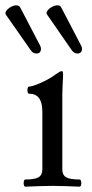

<svg xmlns="http://www.w3.org/2000/svg" viewBox="-51 -698 345 721"><path d="M45 3Q40 3 38.5 -3.5Q37 -10 38.5 -17Q40 -24 45 -24Q80 -24 94 -32.5Q108 -41 108 -62V-279Q108 -346 59 -346Q52 -346 52 -359.5Q52 -373 59 -373Q67 -373 85.5 -380Q104 -387 124 -397.5Q144 -408 157 -418Q175 -431 181 -431Q186 -431 186 -417Q185 -391 184 -375Q183 -359 183 -342V-62Q183 -41 197 -32.5Q211 -24 247 -24Q252 -24 253.5 -17Q255 -10 253.5 -3.5Q252 3 247 3Q222 2 196.5 1Q171 0 147 0Q121 0 95.5 1Q70 2 45 3ZM86 -497Q72 -497 64 -510L-29 -643Q-33 -649 -27 -657.5Q-21 -666 -10 -672Q1 -678 11 -678Q20 -678 25 -670L100 -526Q105 -516 101.5 -506.5Q98 -497 86 -497ZM240 -497Q227 -497 218 -510L126 -643Q121 -649 127 -657.5Q133 -666 144 -672Q155 -678 165 -678Q175 -678 179 -670L254 -526Q259 -516 255.5 -506.5Q252 -497 240 -497Z"/></svg>

Font: Junicode SmExp
Style: Regular
Weight: 400
Width: 6
Designer: Peter S. Baker
Version: Version 2.205; ttfautohint (v1.8.4)